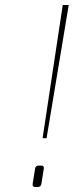

<svg xmlns="http://www.w3.org/2000/svg" viewBox="-20 -751 300 771"><path d="M151 -196 232 -731H256L167 -196ZM121 0Q111 0 111 -10Q111 -11 111 -11Q111 -11 111 -12L121 -74Q123 -86 135 -86H146Q156 -86 156 -77Q156 -76 156 -75.5Q156 -75 156 -74L146 -12Q145 -6 141 -3Q137 0 132 0Z"/></svg>

Font: Exo Thin Thin
Style: Italic
Weight: 250
Italic angle: -9°
Version: Version 2.000